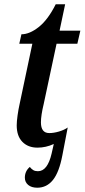

<svg xmlns="http://www.w3.org/2000/svg" viewBox="-20 -679 395 896"><path d="M96 150Q96 120 119 100Q127 110 135.5 115Q144 120 157 120Q202 120 221 37L231 -7Q194 10 155 10Q111 10 84.5 -17Q58 -44 58 -94Q58 -112 62 -140.5Q66 -169 71 -191L131 -475H70L80 -519Q118 -519 161 -553Q204 -587 240 -659H284L258 -536H355L341 -475H244L184 -194Q171 -140 171 -108Q171 -58 210 -58Q230 -58 254.5 -65Q279 -72 296 -84L271 46Q256 125 227 161Q198 197 154 197Q127 197 111.5 184Q96 171 96 150Z"/></svg>

Font: Noto Serif CondSemiBold
Style: Italic
Weight: 600
Width: 3
Italic angle: -12°
Designer: Monotype Design Team
Foundry: Monotype Imaging Inc.
Version: Version 1.001